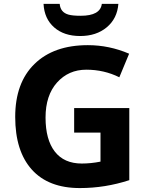

<svg xmlns="http://www.w3.org/2000/svg" viewBox="-20 -956 764 986"><path d="M431.2 -724.1Q541 -724.1 643.1 -680.2L592.8 -559.1Q514.6 -598.1 423.3 -598.1Q332 -598.1 272.9 -532.2Q213.9 -466.3 213.9 -352.5Q213.9 -238.8 261.5 -177.5Q309.1 -116.2 399.9 -116.2Q447.3 -116.2 496.1 -126V-274.9H360.8V-400.9H644V-30.8Q520 9.8 390.1 9.8Q228.5 9.8 143.3 -85.2Q58.1 -180.2 58.1 -355.5Q58.1 -530.8 157 -627.4Q255.9 -724.1 431.2 -724.1ZM203.6 -936H286.6Q290 -892.6 332 -880.9Q352.5 -875 394.5 -875Q495.1 -875 502.9 -936H587.9Q582 -860.8 528.3 -815.9Q474.6 -771 391.6 -771Q308.6 -771 258.1 -815.4Q207.5 -859.9 203.6 -936Z"/></svg>

Font: NotoSans-Bold
Style: Bold
Weight: 700
Designer: Monotype Design team
Foundry: Monotype Imaging Inc.
Version: Version 1.04